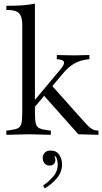

<svg xmlns="http://www.w3.org/2000/svg" viewBox="-20 -742 564 1061"><path d="M15 3V-20L31 -22Q64 -26 79 -33.5Q94 -41 98.5 -61Q103 -81 103 -121V-606Q103 -651 85 -669Q67 -687 22 -687H15V-710Q67 -710 103 -712.5Q139 -715 173 -722V-121Q173 -81 177.5 -61Q182 -41 197.5 -33.5Q213 -26 245 -22L261 -20V3L138 0ZM524 3 413 0 212 -226 257 -280 439 -76Q465 -46 480.5 -34.5Q496 -23 508 -22L524 -20ZM168 -146V-184L321 -367Q334 -385 334 -395Q334 -410 310 -413L294 -415V-438L390 -436L474 -438V-415L458 -413Q419 -408 387.5 -389Q356 -370 327 -335ZM227 299 218 283Q247 264 273 235Q299 206 299 166Q299 152 294 135Q289 118 271 118L285 113L277 128L273 120Q280 120 283 126.5Q286 133 286 144Q286 154 278.5 163.5Q271 173 253 173Q237 173 226.5 161Q216 149 216 130Q216 114 227 102Q238 90 260 90Q292 90 307.5 113.5Q323 137 323 166Q323 209 294 243Q265 277 227 299Z"/></svg>

Font: Baskervville SC
Style: Regular
Weight: 400
Designer: Alexis Faudot, Rémi Forte, Morgane Pierson, Rafael Ribas, Tanguy Vanlaeys, Rosalie Wagner, Thomas Huot-Marchand
Foundry: ANRT
Version: Version 1.100